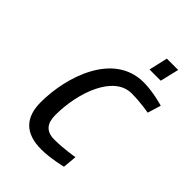

<svg xmlns="http://www.w3.org/2000/svg" viewBox="-258 -1014 1138 1138"><g transform="rotate(45 311.5 -444.5)"><path d="M481 -102C481 -102 398 -87 319 -87C249 -87 220 -125 220 -195C220 -387 301 -605 449 -605C529 -605 597 -591 597 -591L623 -675C623 -675 535 -702 454 -702C201 -702 105 -399 105 -187C105 -60 169 9 305 9C382 9 473 -14 473 -14L481 -102ZM518 -780 546 -898H451L424 -780Z"/></g></svg>

Font: RazerF5 SemiBold
Style: Italic
Weight: 600
Foundry: Razer Inc.
Version: Version 2